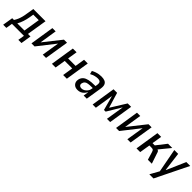

<svg xmlns="http://www.w3.org/2000/svg" viewBox="372 -2033 3738 3738"><g transform="rotate(45 2241.5 -164.0)"><path d="M-18 133 17 -81H65Q89 -117 106.5 -157.5Q124 -198 136.5 -246Q149 -294 157 -353L181 -498H517L450 -81H520L486 133H399L421 0H91L69 133ZM158 -80H355L409 -420H258L244 -336Q232 -265 210.5 -199.5Q189 -134 158 -80Z M628 0 706 -498H796L736 -115H721L1024 -498H1109L1029 0H939L1001 -385H1015L713 0Z M1191 0 1269 -498H1372L1340 -297H1546L1578 -498H1680L1602 0H1500L1534 -216H1328L1293 0Z M1903 9Q1850 9 1817 -14.5Q1784 -38 1772.5 -76Q1761 -114 1773 -157Q1788 -207 1824 -236.5Q1860 -266 1921 -279.5Q1982 -293 2071 -293H2114L2105 -228H2063Q2005 -228 1965.5 -222Q1926 -216 1903.5 -199Q1881 -182 1872 -148Q1861 -113 1879 -90Q1897 -67 1939 -67Q1970 -67 2000.5 -84.5Q2031 -102 2054.5 -132.5Q2078 -163 2083 -204L2104 -334Q2112 -389 2092 -410Q2072 -431 2023 -431Q1991 -431 1949 -420.5Q1907 -410 1857 -383L1839 -452Q1876 -472 1912 -484.5Q1948 -497 1982.5 -502.5Q2017 -508 2050 -508Q2105 -508 2143 -492.5Q2181 -477 2197.5 -439Q2214 -401 2204 -333L2151 0H2065L2081 -104H2077Q2059 -70 2033.5 -44.5Q2008 -19 1976 -5Q1944 9 1903 9Z M2312 0 2390 -498H2488L2583 -182L2780 -498H2874L2795 0H2706L2766 -376L2589 -81H2543L2463 -377H2460L2401 0Z M2957 0 3035 -498H3125L3065 -115H3050L3353 -498H3438L3358 0H3268L3330 -385H3344L3042 0Z M3520 0 3598 -498H3701L3668 -293H3730L3890 -498H4007L3807 -254L3804 -279Q3834 -273 3845.5 -264Q3857 -255 3862.5 -238.5Q3868 -222 3878 -191L3942 0H3833L3786 -156Q3780 -176 3773.5 -189.5Q3767 -203 3754.5 -210Q3742 -217 3717 -217H3657L3622 0Z M4053 180 4162 -16 4164 36 4063 -498H4169L4218 -108H4224L4394 -498H4501L4168 180Z"/></g></svg>

Font: Nunito Sans 7pt Condensed SemiBold
Style: Italic
Weight: 600
Width: 3
Italic angle: -9°
Designer: Vernon Adams
Foundry: Vernon Adams
Version: Version 3.101;gftools[0.9.27]